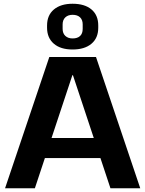

<svg xmlns="http://www.w3.org/2000/svg" viewBox="-20 -1004 775 1024"><path d="M243 -700H492L728 0H569L369 -603H366L166 0H7ZM190 -268H545V-161H190ZM367 -740Q303 -740 267 -771Q231 -802 231 -856V-868Q231 -923 267.5 -953.5Q304 -984 367 -984Q432 -984 468 -953.5Q504 -923 504 -868V-856Q504 -801 467.5 -770.5Q431 -740 367 -740ZM367 -799Q393 -799 407 -812Q421 -825 421 -850V-874Q421 -898 407 -911.5Q393 -925 367 -925Q343 -925 328.5 -911.5Q314 -898 314 -874V-850Q314 -826 328.5 -812.5Q343 -799 367 -799Z"/></svg>

Font: Pathway Extreme 72pt
Style: Bold
Weight: 700
Designer: Eduardo Rodriguez Tunni
Foundry: Eduardo Rodriguez Tunni
Version: Version 1.001;gftools[0.9.26]